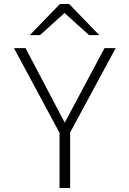

<svg xmlns="http://www.w3.org/2000/svg" viewBox="-20 -941 648 961"><path d="M278 -276 50 -700H108L304 -327L503 -700H559L331 -278V0H278ZM303 -876 180 -765H129L280 -921H326L477 -765H426Z"/></svg>

Font: Overpass ExtraLight
Style: Regular
Weight: 200
Designer: Delve Withrington, Thomas Jockin
Foundry: Delve Fonts
Version: Version 3.000;DELV;Overpass